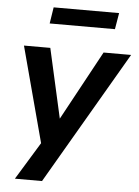

<svg xmlns="http://www.w3.org/2000/svg" viewBox="-59 -748 704 973"><g transform="rotate(5 293.0 -261.0)"><path d="M54 180 186 -36 179 21 41 -496H175L258 -126H245L446 -496H586L192 180ZM161 -619 174 -702H507L493 -619Z"/></g></svg>

Font: Nunito Sans 9pt
Style: Bold Italic
Weight: 700
Italic angle: -9°
Version: Version 3.101;gftools[0.9.27]